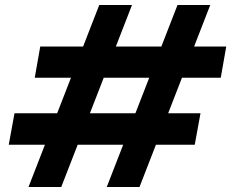

<svg xmlns="http://www.w3.org/2000/svg" viewBox="-20 -748 925 768"><path d="M407 0 690 -728H821L538 0ZM94 0 377 -728H508L225 0ZM15 -169 38 -295H782L759 -169ZM119 -437 141 -562H885L863 -437Z"/></svg>

Font: DM Sans 20pt ExtraBold
Style: Italic
Weight: 800
Italic angle: -10°
Version: Version 4.004;gftools[0.9.30]